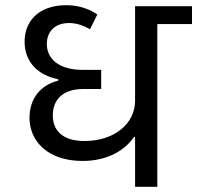

<svg xmlns="http://www.w3.org/2000/svg" viewBox="-20 -722 762 742"><path d="M502 0H588V-629H722V-698H502V-332C502 -245 423 -177 306 -177C222 -177 184 -218 184 -276C184 -335 221 -378 302 -378H371V-452H299C210 -452 161 -493 161 -552C161 -601 193 -633 247 -633C277 -633 303 -623 328 -609L356 -666C331 -684 288 -702 237 -702C125 -702 75 -636 75 -561C75 -481 129 -430 205 -416V-410C137 -394 94 -341 94 -267C94 -177 164 -100 299 -100C399 -100 465 -144 498 -193H502Z"/></svg>

Font: IBM Plex Devanagari Text
Style: Regular
Weight: 450
Designer: Mike Abbink, Paul van der Laan, Pieter van Rosmalen, Erin McLaughlin
Foundry: Bold Monday
Version: Version 1.0